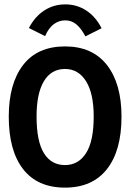

<svg xmlns="http://www.w3.org/2000/svg" viewBox="-20 -845 590 877"><path d="M277 12Q151 12 85.5 -72.5Q20 -157 20 -312Q20 -463 85.5 -548Q151 -633 277 -633Q402 -633 468.5 -548Q535 -463 535 -312Q535 -157 468.5 -72.5Q402 12 277 12ZM277 -91Q338 -91 373 -145.5Q408 -200 408 -313Q408 -418 373 -474Q338 -530 277 -530Q214 -530 180.5 -474Q147 -418 147 -313Q147 -200 180.5 -145.5Q214 -91 277 -91ZM186 -680 112 -717Q139 -769 182 -797Q225 -825 278 -825Q331 -825 374 -797Q417 -769 444 -716L370 -679Q351 -715 329 -733.5Q307 -752 278 -752Q249 -752 225.5 -734.5Q202 -717 186 -680Z"/></svg>

Font: Inconsolata SemiExpanded ExtraBold
Style: Regular
Weight: 800
Width: 6
Monospace: yes
Designer: Raph Levien, Cyreal, Brenton Simpson
Foundry: Raph Levien, Cyreal, Google
Version: Version 3.001; ttfautohint (v1.8.2.53-6de2)